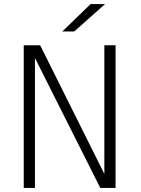

<svg xmlns="http://www.w3.org/2000/svg" viewBox="-20 -922 690 942"><path d="M96.5 0V-700H177L492 -68.5V-700H547V0H472L151.5 -637.5V0ZM344 -767.5H285.5L424.5 -902H495.5Z"/></svg>

Font: Trispace ExtraLight
Style: Regular
Weight: 200
Designer: Tyler Finck
Foundry: Etcetera Type Company
Version: Version 1.210; ttfautohint (v1.8.3)